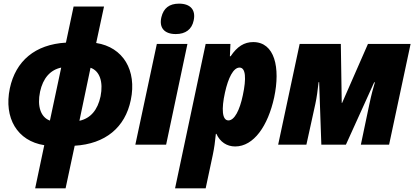

<svg xmlns="http://www.w3.org/2000/svg" viewBox="-20 -794 2274 1054"><path d="M173 240H340L390 6C558 -4 667 -94 698 -245C732 -408 656 -535 508 -558L551 -758H384L342 -560C172 -550 66 -459 34 -309C0 -146 75 -20 223 3ZM200 -291C216 -364 255 -410 316 -423L254 -132C204 -150 183 -210 200 -291ZM532 -265C516 -190 477 -144 416 -131L477 -422C527 -405 548 -345 532 -265Z M945 -607C999 -607 1033 -633 1043 -681C1056 -739 1026 -774 963 -774C909 -774 878 -749 866 -700C852 -641 883 -607 945 -607ZM723 0H892L1009 -553H841Z M941 240H1109L1148 57C1156 19 1161 -17 1165 -59H1168C1188 -15 1225 10 1271 10C1373 10 1451 -103 1485 -259C1520 -423 1488 -563 1370 -563C1321 -563 1282 -539 1246 -485H1242L1245 -553H1109ZM1234 -133C1199 -133 1195 -196 1215 -286C1233 -367 1261 -423 1295 -423C1329 -423 1333 -364 1313 -271C1296 -189 1267 -133 1234 -133Z M1507 0H1662L1711 -223C1719 -259 1724 -299 1729 -343H1732L1744 0H1879L2034 -342H2038C2029 -312 2019 -276 2007 -219L1961 0H2116L2234 -553H2000L1858 -229H1856L1851 -553H1625Z"/></svg>

Font: Noto Sans Condensed Black
Style: Italic
Weight: 900
Width: 3
Italic angle: -12°
Designer: Monotype Design Team
Foundry: Monotype Imaging Inc.
Version: Version 2.013